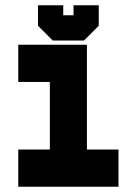

<svg xmlns="http://www.w3.org/2000/svg" viewBox="-20 -710 520 730"><path d="M49.5 0V-141.5H169.5V-398.5H49.5V-540H310.5V-141.5H430.5V0ZM180.5 -556 124.5 -612V-690H220.5V-652H259.5V-690H355.5V-612L299.5 -556Z"/></svg>

Font: Tourney Condensed Black
Style: Regular
Weight: 900
Width: 3
Designer: Tyler Finck
Foundry: Etcetera Type Co
Version: Version 1.010; ttfautohint (v1.8.3)